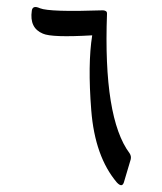

<svg xmlns="http://www.w3.org/2000/svg" viewBox="-20 -512 466 551"><path d="M71.3 -481.4Q73.7 -498 94.7 -488.3Q122.6 -477.1 275.9 -482.4Q287.6 -481.4 287.1 -473.1Q275.9 -173.3 352.1 -71.8Q357.4 -63.5 355 -54.2L335.4 11.7Q330.1 27.3 315.4 11.7Q252.4 -62.5 241.9 -195.3Q231.4 -328.1 244.6 -410.6Q128.4 -403.8 103 -415.5Q64 -431.6 71.3 -481.4Z"/></svg>

Font: Amiri Typewriter
Style: Regular
Weight: 400
Monospace: yes
Designer: Khaled Hosny
Version: Version 1.1